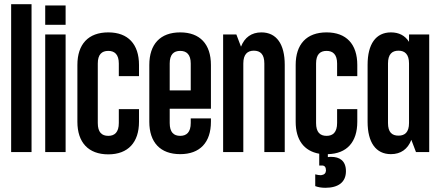

<svg xmlns="http://www.w3.org/2000/svg" viewBox="-20 -723 2094 913"><path d="M33 -703V0H130V-703Z M195 -697V-605H292V-697ZM195 -559V0H292V-559Z M641 -361V-414C641 -513 589 -569 495 -569C400 -569 348 -513 348 -414V-144C348 -46 400 11 495 11C589 11 641 -46 641 -144V-204H545V-138C545 -94 525 -77 495 -77C464 -77 445 -94 445 -138V-421C445 -464 464 -481 495 -481C525 -481 545 -464 545 -421V-361Z M983 -206V-414C983 -513 931 -569 837 -569C742 -569 690 -513 690 -414V-144C690 -46 742 10 837 10C931 10 983 -46 983 -144V-160H887V-138C887 -94 867 -77 837 -77C806 -77 787 -94 787 -138V-206ZM787 -293V-421C787 -464 806 -481 837 -481C867 -481 887 -464 887 -421V-293Z M1041 -559V0H1137V-421C1137 -465 1157 -482 1187 -482C1218 -482 1237 -465 1237 -421V0H1334V-415C1334 -513 1295 -569 1223 -569C1176 -569 1143 -545 1126 -501L1104 -559Z M1679 -361V-414C1679 -513 1627 -569 1533 -569C1438 -569 1386 -513 1386 -414V-144C1386 -58 1425 -5 1498 8V64H1511C1524 64 1530 72 1530 87V89C1529 101 1522 108 1507 110H1504C1498 110 1490 109 1479 106V162C1492 167 1508 170 1527 170C1588 170 1625 144 1625 91C1625 40 1593 23 1556 23C1551 23 1545 23 1539 24V10C1630 8 1679 -48 1679 -144V-204H1583V-138C1583 -94 1563 -77 1533 -77C1502 -77 1483 -94 1483 -138V-421C1483 -464 1502 -481 1533 -481C1563 -481 1583 -464 1583 -421V-361Z M1839 -569C1767 -569 1728 -513 1728 -415V-144C1728 -46 1767 10 1839 10C1886 10 1919 -14 1936 -58L1958 0H2021V-559H1925V-524C1906 -554 1877 -569 1839 -569ZM1875 -482C1905 -482 1925 -465 1925 -421V-138C1925 -94 1905 -78 1875 -78C1844 -78 1825 -94 1825 -138V-421C1825 -465 1844 -482 1875 -482Z"/></svg>

Font: Modon Arabic
Style: Bold
Weight: 700
Designer: Ahmedzaza
Foundry: Ahmedzaza
Version: Version 2.010